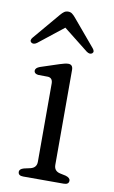

<svg xmlns="http://www.w3.org/2000/svg" viewBox="-79 -716 449 759"><g transform="rotate(10 145.0 -336.5)"><path d="M187 -448.5V-67.5Q187 -43 211 -37.5L234.5 -32.5Q253 -27 253 -15.5Q253 0 232.5 0H70Q49.5 0 49.5 -15.5Q49.5 -27 67.5 -32L92.5 -37.5Q117 -43.5 117 -67.5V-381.5Q117 -403.5 98.5 -405.5L58 -406Q42 -408.5 42 -420Q42 -431.5 60 -438L134.5 -462.5Q145 -465.5 153 -467.8Q161 -470 168.5 -470Q187 -470 187 -448.5ZM254 -527Q245 -520.5 232 -529.5L132 -608.5L32 -529.5Q19 -520.5 10 -527Q0.5 -534.5 11.5 -547.5L102 -654.5Q109.5 -663.5 116.2 -668.2Q123 -673 132.5 -673Q141.5 -673 148 -668.2Q154.5 -663.5 162 -654.5L252.5 -547Q263 -534.5 254 -527Z"/></g></svg>

Font: Fraunces 9pt S050 Light
Style: Regular
Weight: 300
Version: Version 1.000; ttfautohint (v1.8.3)